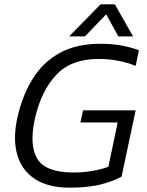

<svg xmlns="http://www.w3.org/2000/svg" viewBox="-20 -856 679 886"><path d="M299 -688 444 -836H510L594 -688H526L470 -790L372 -688ZM300 10Q203 10 142 -29.5Q81 -69 60 -140.5Q39 -212 59 -308Q82 -413 130 -491Q178 -569 255.5 -611.5Q333 -654 441 -654Q497 -654 540.5 -646Q584 -638 621 -624L606 -552Q569 -567 526 -575.5Q483 -584 433 -584Q309 -584 239.5 -510.5Q170 -437 141 -308Q114 -185 152.5 -122.5Q191 -60 320 -60Q363 -60 404.5 -67Q446 -74 480 -86L523 -291H351L363 -347H606L541 -41Q508 -22 449 -6Q390 10 300 10Z"/></svg>

Font: Kanit Light
Style: Italic
Weight: 300
Italic angle: -12°
Designer: Katatrad Team
Foundry: CadsonDemak
Version: Version 2.000; ttfautohint (v1.8.3)